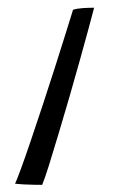

<svg xmlns="http://www.w3.org/2000/svg" viewBox="-20 -490 330 510"><path d="M92 1Q85 1 70.8 0.8Q56.5 0.5 42.2 -0.2Q28 -1 20 -2Q25 -12.5 36.2 -43.2Q47.5 -74 62.2 -117.5Q77 -161 93.2 -210.2Q109.5 -259.5 125 -308Q140.5 -356.5 153.2 -397.2Q166 -438 174 -464Q184.5 -467.5 200.5 -468.5Q216.5 -469.5 230 -469.5Q226 -453 216 -416.8Q206 -380.5 192.8 -332.5Q179.5 -284.5 164.5 -232.8Q149.5 -181 135.2 -133.5Q121 -86 109.8 -50.2Q98.5 -14.5 92 1Z"/></svg>

Font: Grandstander ExtraLight
Style: Italic
Weight: 200
Italic angle: -15°
Designer: Tyler Finck
Foundry: Etcetera Type Co
Version: Version 1.200; ttfautohint (v1.8.3)